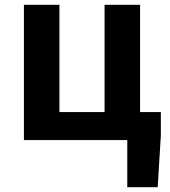

<svg xmlns="http://www.w3.org/2000/svg" viewBox="-20 -580 703 795"><path d="M507 195V0H79V-560H226V-116H413V-560H560V-116H646V-20L633 195Z"/></svg>

Font: Noto Sans KR
Style: Bold
Weight: 700
Designer: Ryoko NISHIZUKA  (kana, bopomofo & ideographs); Paul D. Hunt (Latin, Greek & Cyrillic); Sandoll Communications , Soo-you
Foundry: Adobe
Version: Version 2.004-H2;hotconv 1.0.118;makeotfexe 2.5.65603